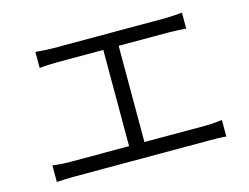

<svg xmlns="http://www.w3.org/2000/svg" viewBox="-88 -806 1175 906"><g transform="rotate(-15 500.0 -353.5)"><path d="M86 -125V-44C116 -46 145 -47 172 -47H833C852 -47 888 -47 914 -44V-125C889 -122 863 -119 833 -119H534V-589H779C807 -589 839 -587 863 -585V-663C840 -661 809 -658 779 -658H229C209 -658 173 -660 147 -663V-585C171 -587 210 -589 229 -589H459V-119H172C145 -119 115 -121 86 -125Z"/></g></svg>

Font: Noto Sans CJK HK DemiLight
Style: Regular
Weight: 350
Designer: Ryoko NISHIZUKA 西塚涼子 (kana, bopomofo & ideographs); Paul D. Hunt (Latin, Greek & Cyrillic); Sandoll Communications 산돌커뮤니
Foundry: Adobe
Version: Version 2.004;hotconv 1.0.118;makeotfexe 2.5.65603